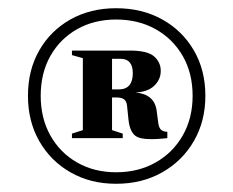

<svg xmlns="http://www.w3.org/2000/svg" viewBox="-20 -750 567 467"><path d="M262.5 -730Q325.5 -730 374.5 -702.8Q423.5 -675.5 451.5 -627.5Q479.5 -579.5 479.5 -517Q479.5 -455 451.5 -406.8Q423.5 -358.5 374.5 -330.8Q325.5 -303 262.5 -303Q200 -303 151.5 -330.8Q103 -358.5 75.5 -406.8Q48 -455 48 -517Q48 -579.5 75.5 -627.5Q103 -675.5 151.5 -702.8Q200 -730 262.5 -730ZM262.5 -702.5Q209 -702.5 167.5 -679Q126 -655.5 102.5 -613.8Q79 -572 79 -517Q79 -462.5 102.5 -420.5Q126 -378.5 167.5 -354.8Q209 -331 262.5 -331Q316.5 -331 358.5 -354.8Q400.5 -378.5 424.5 -420.5Q448.5 -462.5 448.5 -517Q448.5 -572 424.5 -613.8Q400.5 -655.5 358.5 -679Q316.5 -702.5 262.5 -702.5ZM181.5 -608.5 155 -616V-627H296Q338.5 -627 354.8 -612.8Q371 -598.5 371 -577.5Q371 -557 355.5 -541.8Q340 -526.5 309.5 -525Q355.5 -521 361 -481L365 -450.5Q367 -437.5 372.8 -433.5Q378.5 -429.5 387 -429.5V-414Q332 -408 314 -416.8Q296 -425.5 292.5 -459L289 -493Q288 -503 282.2 -508Q276.5 -513 261.5 -513H252.5V-433.5L278.5 -425V-414H155V-425L181.5 -433.5ZM273 -607H252.5V-532.5H268.5Q303 -532.5 303 -572Q303 -607 273 -607Z"/></svg>

Font: Newsreader Display ExtraBold
Style: Regular
Weight: 800
Designer: Hugues Gentile
Foundry: Production Type
Version: Version 1.001